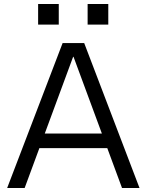

<svg xmlns="http://www.w3.org/2000/svg" viewBox="-20 -947 739 967"><path d="M16 0 295.3 -730H404.1L682.7 0H594.6L350.3 -660.9H348.3L104.1 0ZM144.7 -201V-274.4H554.7V-201ZM421.3 -823V-927H525.4V-823ZM172 -823V-927H276V-823Z"/></svg>

Font: M PLUS 1 Thin
Style: Regular
Weight: 100
Designer: Coji Morishita
Foundry: UNDERFOREST DESIGN
Version: Version 1.001